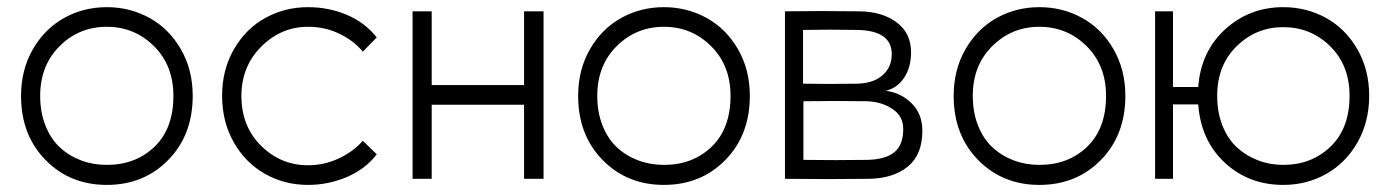

<svg xmlns="http://www.w3.org/2000/svg" viewBox="-20 -502 3908 539"><path d="M92.8 -232.9Q92.8 -186.5 107.7 -149.2Q122.6 -111.8 148.2 -88.1Q173.8 -64.5 207.5 -51.8Q241.2 -39.1 279.8 -39.1Q360.8 -39.1 413.8 -90.1Q466.8 -141.1 466.8 -232.9Q466.8 -318.4 412.1 -372.6Q357.4 -426.8 279.8 -426.8Q202.1 -426.8 147.5 -372.6Q92.8 -318.4 92.8 -232.9ZM39.1 -232.9Q39.1 -306.2 72.3 -363.8Q105.5 -421.4 160.2 -451.7Q214.8 -481.9 279.8 -481.9Q344.7 -481.9 399.7 -451.7Q454.6 -421.4 487.8 -363.8Q521 -306.2 521 -232.9Q521 -123 452.4 -53Q383.8 17.1 279.8 17.1Q176.3 17.1 107.7 -53Q39.1 -123 39.1 -232.9Z M1037.6 -68.8Q1005.4 -26.9 953.4 -4.9Q901.4 17.1 844.7 17.1Q778.3 17.1 723.4 -14.2Q668.5 -45.4 636 -103Q603.5 -160.6 603.5 -232.9Q603.5 -306.2 636.7 -363.8Q669.9 -421.4 724.9 -451.7Q779.8 -481.9 844.7 -481.9Q902.8 -481.9 953.6 -460.4Q1004.4 -439 1037.6 -397L998.5 -356.9Q974.1 -387.2 933.3 -407Q892.6 -426.8 844.7 -426.8Q769 -426.8 713.4 -371.1Q657.7 -315.4 657.7 -232.9Q657.7 -147.5 712.9 -92.8Q768.1 -38.1 844.7 -38.1Q891.1 -38.1 932.4 -57.9Q973.6 -77.6 998.5 -106.9Z M1505.9 -470.2V0H1451.2V-208H1191.9V0H1138.2V-470.2H1191.9V-263.2H1451.2V-470.2Z M1656.7 -232.9Q1656.7 -186.5 1671.6 -149.2Q1686.5 -111.8 1712.2 -88.1Q1737.8 -64.5 1771.5 -51.8Q1805.2 -39.1 1843.8 -39.1Q1924.8 -39.1 1977.8 -90.1Q2030.8 -141.1 2030.8 -232.9Q2030.8 -318.4 1976.1 -372.6Q1921.4 -426.8 1843.8 -426.8Q1766.1 -426.8 1711.4 -372.6Q1656.7 -318.4 1656.7 -232.9ZM1603 -232.9Q1603 -306.2 1636.2 -363.8Q1669.4 -421.4 1724.1 -451.7Q1778.8 -481.9 1843.8 -481.9Q1908.7 -481.9 1963.6 -451.7Q2018.6 -421.4 2051.8 -363.8Q2085 -306.2 2085 -232.9Q2085 -123 2016.4 -53Q1947.8 17.1 1843.8 17.1Q1740.2 17.1 1671.6 -53Q1603 -123 1603 -232.9Z M2234.4 -267.1Q2310.5 -265.6 2386.7 -267.1Q2431.2 -268.1 2457.3 -290.5Q2483.4 -313 2483.4 -350.1Q2483.4 -416.5 2385.7 -418Q2310.1 -419.4 2234.4 -418ZM2183.6 0V-470.2Q2287.6 -471.7 2393.6 -470.2Q2457 -469.2 2497.3 -439.2Q2537.6 -409.2 2537.6 -355Q2537.6 -313 2518.1 -283.7Q2498.5 -254.4 2466.3 -247.1Q2508.3 -242.2 2538.8 -212.4Q2569.3 -182.6 2569.3 -134.8Q2569.3 -67.4 2528.3 -34.2Q2487.3 -1 2419.4 0Q2300.8 1.5 2183.6 0ZM2235.4 -53.2Q2324.2 -51.8 2414.6 -53.2Q2465.3 -54.2 2490.5 -74.5Q2515.6 -94.7 2515.6 -140.1Q2515.6 -176.3 2484.9 -196.5Q2454.1 -216.8 2412.6 -217.8Q2323.2 -219.2 2235.4 -217.8Z M2710.9 -232.9Q2710.9 -186.5 2725.8 -149.2Q2740.7 -111.8 2766.4 -88.1Q2792 -64.5 2825.7 -51.8Q2859.4 -39.1 2897.9 -39.1Q2979 -39.1 3032 -90.1Q3085 -141.1 3085 -232.9Q3085 -318.4 3030.3 -372.6Q2975.6 -426.8 2897.9 -426.8Q2820.3 -426.8 2765.6 -372.6Q2710.9 -318.4 2710.9 -232.9ZM2657.2 -232.9Q2657.2 -306.2 2690.4 -363.8Q2723.6 -421.4 2778.3 -451.7Q2833 -481.9 2897.9 -481.9Q2962.9 -481.9 3017.8 -451.7Q3072.8 -421.4 3106 -363.8Q3139.2 -306.2 3139.2 -232.9Q3139.2 -123 3070.6 -53Q3002 17.1 2897.9 17.1Q2794.4 17.1 2725.8 -53Q2657.2 -123 2657.2 -232.9Z M3582.5 -425.8Q3506.3 -425.8 3451.7 -372.3Q3397 -318.8 3397 -232.9Q3397 -186.5 3411.9 -149.2Q3426.8 -111.8 3452.6 -88.1Q3478.5 -64.5 3511.7 -51.8Q3544.9 -39.1 3582.5 -39.1Q3661.6 -39.1 3715.1 -90.3Q3768.6 -141.6 3768.6 -232.9Q3768.6 -318.8 3714.1 -372.3Q3659.7 -425.8 3582.5 -425.8ZM3222.7 0V-470.2H3272.9V-257.8H3343.8Q3351.1 -357.4 3419.4 -419.7Q3487.8 -481.9 3582.5 -481.9Q3647.5 -481.9 3702.4 -451.7Q3757.3 -421.4 3790.5 -363.8Q3823.7 -306.2 3823.7 -232.9Q3823.7 -160.6 3791.3 -103Q3758.8 -45.4 3703.9 -14.2Q3648.9 17.1 3582.5 17.1Q3485.4 17.1 3418.2 -45.4Q3351.1 -107.9 3343.8 -209H3272.9V0Z"/></svg>

Font: Kreadon Light
Style: Regular
Weight: 300
Designer: kohakuno
Foundry: StudioGnu
Version: Version 1.000;Glyphs 3.1.2 (3151)